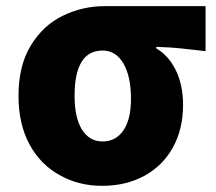

<svg xmlns="http://www.w3.org/2000/svg" viewBox="-20 -589 700 623"><path d="M175 -20Q112 -54 76 -120Q40 -186 40 -278Q40 -376 80 -441.5Q120 -507 184 -538Q248 -569 319 -569H647V-423L566 -432Q542 -435 487 -437V-432Q528 -408 551 -360Q574 -312 574 -249Q574 -170 541 -110.5Q508 -51 448.5 -18.5Q389 14 311 14Q236 14 175 -20ZM405 -268Q405 -341 380.5 -383Q356 -425 313 -425Q222 -425 222 -278Q222 -207 246 -168.5Q270 -130 313 -130Q356 -130 380.5 -166Q405 -202 405 -268Z"/></svg>

Font: Merged Yaku Han JP Black
Style: Regular
Weight: 900
Designer: Ryoko NISHIZUKA 西塚涼子 (kana, bopomofo & ideographs); Paul D. Hunt (Latin, Greek & Cyrillic); Sandoll Communications 산돌커뮤니
Foundry: Adobe
Version: Version 2.004